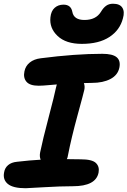

<svg xmlns="http://www.w3.org/2000/svg" viewBox="-42 -979 682 1028"><path d="M396 -744.1Q311 -744.1 266.4 -786.4Q221.7 -828.6 228 -886.2Q231.4 -919.9 250.5 -937Q269.5 -954.1 297.9 -954.1Q337.9 -954.1 345.2 -916Q353 -872.1 410.2 -872.1Q471.2 -872.1 498 -915Q511.2 -937.5 526.4 -948.2Q541.5 -959 563 -959Q599.6 -959 613 -937.7Q626.5 -916.5 616.2 -880.9Q600.1 -817.9 543.9 -781Q487.8 -744.1 396 -744.1ZM95.2 28.8Q27.8 28.8 0 5.9Q-27.8 -17.1 -20 -56.2Q-16.1 -80.1 1.5 -95Q19 -109.9 48.8 -112.8Q120.1 -121.1 175.8 -124Q168.5 -140.6 172.9 -163.1Q187 -231.9 218.3 -350.3Q249.5 -468.8 257.8 -509.8Q260.3 -517.1 262.2 -526.9Q247.6 -525.9 226.6 -523.9Q205.6 -522 191.2 -521Q176.8 -520 165 -520Q117.7 -520 99.6 -541.5Q81.5 -563 88.9 -597.2Q94.7 -626 117.4 -644.3Q140.1 -662.6 175.8 -667Q360.8 -690.9 505.9 -690.9Q561 -690.9 582.8 -672.4Q604.5 -653.8 597.2 -617.2Q588.9 -576.7 549.1 -555.9Q509.3 -535.2 450.2 -535.2Q421.4 -535.2 407.2 -534.2Q413.6 -516.1 409.2 -497.1Q406.2 -482.4 373 -361.1Q339.8 -239.7 321.8 -147Q320.3 -135.3 315.9 -127Q326.2 -127 350.8 -126.5Q375.5 -126 390.1 -126Q451.2 -126 471.4 -106.4Q491.7 -86.9 485.8 -55.2Q471.7 18.1 348.1 18.1Q281.2 18.1 193.8 23.4Q106.4 28.8 95.2 28.8Z"/></svg>

Font: Shantell Sans Bouncy
Style: Bold Italic
Weight: 700
Italic angle: -11.31°
Designer: Stephen Nixon, Anya Danilova, Shantell Martin
Foundry: Arrow Type
Version: Version 1.006;[9816181b4]